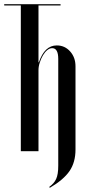

<svg xmlns="http://www.w3.org/2000/svg" viewBox="-22 -719 416 913"><path d="M266 -693H161V-423H163Q190 -503 248 -503Q286 -503 311.5 -474.5Q337 -446 337 -404V-8Q337 53 308.5 94.5Q280 136 215 174L212 170Q224 161 232 152Q240 143 245 132Q250 121 252.5 105.5Q255 90 255 68V-439Q255 -490 226 -490Q214 -490 202.5 -480.5Q191 -471 182 -455.5Q173 -440 167 -421.5Q161 -403 161 -385V0H77V-693H-2V-699H266Z"/></svg>

Font: Moniqa SemBd Narrow Display
Style: Regular
Weight: 600
Width: 4
Designer: Rajesh Rajput
Foundry: Rajesh Rajput
Version: Version 1.000